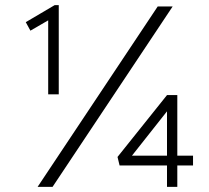

<svg xmlns="http://www.w3.org/2000/svg" viewBox="-20 -725 811 745"><path d="M167 -674 179 -653 98 -606 80 -639 192 -705H208V-359H188Q182 -359 177 -359Q172 -359 167 -359ZM126 0 592 -700H650L184 0ZM668 -121H729V-83H668V0H628V-83H444L436 -116L628 -356H668ZM628 -121V-293L492 -121Z"/></svg>

Font: Mach ExtraLight
Style: Regular
Weight: 250
Version: Version 1.002